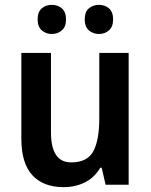

<svg xmlns="http://www.w3.org/2000/svg" viewBox="-20 -761 621 791"><path d="M510 -543V0H415L399 -70H393Q369 -29 329.5 -9.5Q290 10 242 10Q158 10 113 -39.5Q68 -89 68 -188V-543H190V-216Q190 -92 273 -92Q340 -92 364.5 -138Q389 -184 389 -272V-543ZM135 -681Q135 -712 152 -726.5Q169 -741 193 -741Q218 -741 235 -726.5Q252 -712 252 -681Q252 -651 235 -636Q218 -621 193 -621Q169 -621 152 -636Q135 -651 135 -681ZM329 -681Q329 -712 346 -726.5Q363 -741 388 -741Q412 -741 429 -726.5Q446 -712 446 -681Q446 -651 429 -636Q412 -621 388 -621Q363 -621 346 -636Q329 -651 329 -681Z"/></svg>

Font: Noto Sans Lao SemiCondensed SemiBold
Style: Regular
Weight: 600
Width: 4
Designer: Monotype Design Team
Foundry: Monotype Imaging Inc.
Version: Version 2.003; ttfautohint (v1.8.4.7-5d5b)